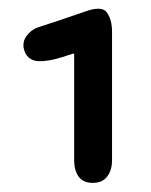

<svg xmlns="http://www.w3.org/2000/svg" viewBox="-20 -801 342 436"><path d="M190.4 -385.7Q168.9 -385.7 158.2 -400.4Q148.4 -415 148.4 -436.5Q148.4 -517.6 148.4 -679.7Q140.6 -677.7 120.1 -670.9Q88.9 -661.1 66.4 -662.1Q43.9 -664.1 36.1 -683.6Q33.2 -691.4 33.2 -698.2Q33.2 -710 40 -718.8Q50.8 -734.4 70.3 -740.2Q107.4 -752 180.7 -777.3Q193.4 -781.2 203.1 -781.2Q216.8 -781.2 222.7 -772.5Q234.4 -756.8 234.4 -728.5Q234.4 -631.8 234.4 -436.5Q234.4 -415 223.6 -400.4Q212.9 -385.7 190.4 -385.7Z"/></svg>

Font: Abed
Style: Bold
Weight: 700
Designer: Johan Aakerlund
Version: Version 3.105